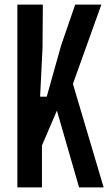

<svg xmlns="http://www.w3.org/2000/svg" viewBox="-20 -820 480 840"><path d="M56 0V-800H167.5L166 -609.5L155.5 -397H184.5L247 -620L309 -800H423.5L299 -453L433.5 0H326L229 -336L163.5 -183.5V0Z"/></svg>

Font: Big Shoulders Medium
Style: Regular
Weight: 500
Designer: Patric King
Foundry: XO Type Co
Version: Version 2.002